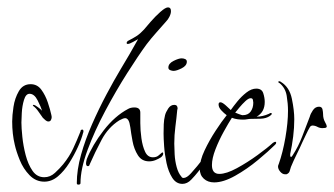

<svg xmlns="http://www.w3.org/2000/svg" viewBox="-20 -485 905 520"><path d="M100 7Q77 7 60 -10.5Q43 -28 33.5 -51.5Q24 -75 20 -93Q13 -122 13 -156Q13 -172 16.5 -195.5Q20 -219 31 -238Q42 -257 63 -257Q81 -257 92 -242Q103 -227 109.5 -207.5Q116 -188 119 -174Q119 -173 119.5 -171.5Q120 -170 120 -168Q120 -164 118 -160Q116 -156 111 -156Q107 -156 103 -159.5Q99 -163 96 -166Q90 -174 84 -183Q78 -192 70 -198Q69 -199 69 -200Q69 -201 72 -201Q74 -201 83 -194.5Q92 -188 94 -185Q91 -195 82 -213Q73 -231 60 -231Q50 -231 45 -214.5Q40 -198 39 -179Q38 -160 38 -153Q38 -139 40.5 -114.5Q43 -90 49.5 -65Q56 -40 68 -22.5Q80 -5 100 -5Q116 -5 129 -17Q142 -29 151 -40Q168 -61 178 -82.5Q188 -104 198 -129Q198 -134 203 -134Q206 -134 206 -129Q206 -127 205 -125Q201 -109 191 -87Q181 -65 167.5 -43.5Q154 -22 137 -7.5Q120 7 100 7Z M192 15Q188 15 188 11Q188 -25 199.5 -66Q211 -107 229.5 -149Q248 -191 268.5 -229.5Q289 -268 307 -298Q319 -318 331 -338.5Q343 -359 354 -379Q350 -377 340.5 -371.5Q331 -366 326 -366Q323 -366 323 -369Q323 -371 326 -374Q340 -381 350 -387.5Q360 -394 370 -405Q375 -411 387.5 -425.5Q400 -440 414 -452.5Q428 -465 435 -465Q443 -465 443 -455Q443 -448 439 -440Q435 -432 430 -427Q417 -412 403.5 -397Q390 -382 377 -365Q355 -335 324.5 -287Q294 -239 265 -184.5Q236 -130 217 -78.5Q198 -27 198 11Q198 15 192 15ZM223 -40Q222 -35 218 -35Q213 -35 213 -43Q213 -46 215 -54Q230 -92 260.5 -131.5Q291 -171 327 -190Q334 -194 344 -194Q360 -194 360 -180Q360 -171 360 -151.5Q360 -132 363 -110.5Q366 -89 373 -74Q380 -59 394 -59Q404 -59 409.5 -64Q415 -69 419 -72H420Q422 -72 422 -69Q422 -64 416 -59Q410 -55 401.5 -51.5Q393 -48 384 -48Q364 -48 353.5 -64.5Q343 -81 339 -102.5Q335 -124 333 -140Q331 -154 327.5 -159.5Q324 -165 319 -165Q314 -165 303 -159Q273 -140 255 -106Q237 -72 223 -40Z M450 -293Q446 -293 441 -295Q436 -297 436 -302Q436 -313 450 -320Q464 -327 472 -327Q477 -327 481.5 -325Q486 -323 486 -318Q486 -307 472 -300Q458 -293 450 -293ZM474 13Q457 13 446.5 -3.5Q436 -20 431 -43.5Q426 -67 424.5 -89Q423 -111 423 -123Q423 -136 423.5 -148.5Q424 -161 427 -173Q429 -181 435.5 -191Q442 -201 452 -201Q461 -201 461 -191L460 -187Q458 -165 455 -142Q452 -119 452 -96Q452 -85 453 -67Q454 -49 458.5 -32.5Q463 -16 471 -7Q473 -3 477 -3Q486 -3 497.5 -16Q509 -29 514 -35Q534 -59 544.5 -80Q555 -101 565 -129Q565 -134 570 -134Q573 -134 573 -129Q573 -128 572.5 -127.5Q572 -127 572 -125Q555 -66 516 -19Q509 -10 498 1.5Q487 13 474 13Z M560 9Q543 9 532 -1Q521 -11 521 -28Q521 -50 534 -77.5Q547 -105 564 -131Q581 -157 594 -173Q587 -178 579.5 -186Q572 -194 572 -202Q572 -208 577 -208Q582 -208 591.5 -199.5Q601 -191 605 -187Q612 -197 623 -210.5Q634 -224 647.5 -234.5Q661 -245 674 -245Q689 -245 693 -232.5Q697 -220 697 -209Q697 -181 675 -169Q691 -169 709 -177Q711 -179 714 -179Q716 -179 716 -177Q716 -175 714.5 -174Q713 -173 711 -171Q701 -164 686 -163.5Q671 -163 659 -163Q655 -163 649.5 -162Q644 -161 639 -161Q631 -161 623.5 -162Q616 -163 608 -166Q599 -152 586 -128.5Q573 -105 563.5 -80.5Q554 -56 554 -38Q554 -14 574 -14Q593 -14 621.5 -29.5Q650 -45 677.5 -65Q705 -85 719 -98Q721 -99 722.5 -100Q724 -101 725 -101Q728 -101 728 -98Q728 -96 725 -93Q708 -76 678.5 -51.5Q649 -27 617 -9Q585 9 560 9ZM637 -173Q652 -173 659 -183Q666 -193 666 -207Q666 -210 665 -214.5Q664 -219 659 -219Q653 -219 644.5 -211Q636 -203 628.5 -194Q621 -185 617 -180Q619 -179 627 -176Q635 -173 637 -173Z M752 -13Q745 -13 739 -20Q733 -27 733 -34Q733 -37 735 -41Q746 -72 753 -112.5Q760 -153 760 -185Q760 -204 756.5 -225.5Q753 -247 737 -260Q734 -260 734 -264Q734 -265 736 -265Q739 -265 741 -263Q764 -249 770.5 -217.5Q777 -186 777 -162Q777 -139 774 -115Q771 -91 766 -68V-63Q766 -63 766.5 -61.5Q767 -60 768 -60Q770 -60 771 -62Q772 -64 773 -65Q788 -88 798.5 -115.5Q809 -143 819 -169Q821 -177 827.5 -186.5Q834 -196 844 -196Q852 -196 853.5 -188.5Q855 -181 855 -176Q855 -164 860 -155Q865 -146 865 -143Q865 -139 860 -138.5Q855 -138 853 -138Q846 -138 839.5 -141.5Q833 -145 826 -145Q823 -145 820 -142Q814 -132 809 -121Q804 -110 799 -100Q792 -84 783.5 -67Q775 -50 768 -33Q766 -27 764.5 -21.5Q763 -16 756 -13Z"/></svg>

Font: Sassy Frass
Style: Regular
Weight: 400
Designer: Robert E. Leuschke
Foundry: Robert E. Leuschke
Version: Version 1.010; ttfautohint (v1.8.3)